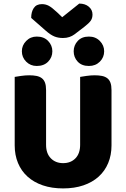

<svg xmlns="http://www.w3.org/2000/svg" viewBox="-20 -1035 704 1071"><path d="M602 -224Q602 -170 583.5 -125.5Q565 -81 530 -49.5Q495 -18 445 -1Q395 16 332 16Q269 16 219 -1Q169 -18 134 -49.5Q99 -81 80.5 -125.5Q62 -170 62 -224V-606Q73 -608 97 -611.5Q121 -615 143 -615Q166 -615 183.5 -611.5Q201 -608 213 -599Q225 -590 231 -574Q237 -558 237 -532V-227Q237 -179 263.5 -152Q290 -125 332 -125Q375 -125 401 -152Q427 -179 427 -227V-606Q438 -608 462 -611.5Q486 -615 508 -615Q531 -615 548.5 -611.5Q566 -608 578 -599Q590 -590 596 -574Q602 -558 602 -532ZM327 -939 422 -1015Q455 -1015 475.5 -997.5Q496 -980 496 -954Q496 -934 486.5 -920Q477 -906 450 -885L395 -843Q383 -834 367 -828.5Q351 -823 331 -823Q304 -823 282.5 -832Q261 -841 235 -864L154 -935Q154 -969 168.5 -990.5Q183 -1012 214 -1012Q234 -1012 251.5 -1003Q269 -994 301 -964ZM391 -749Q391 -782 413.5 -806.5Q436 -831 476 -831Q513 -831 537 -806.5Q561 -782 561 -749Q561 -715 537 -691Q513 -667 476 -667Q436 -667 413.5 -691Q391 -715 391 -749ZM102 -749Q102 -782 126 -806.5Q150 -831 185 -831Q225 -831 248.5 -806.5Q272 -782 272 -749Q272 -715 248.5 -691Q225 -667 185 -667Q150 -667 126 -691Q102 -715 102 -749Z"/></svg>

Font: Baloo Paaji
Style: Regular
Weight: 400
Designer: Shuchita Grover and Ek Type
Foundry: Ek Type
Version: Version 1.007;PS 1.000;hotconv 1.0.88;makeotf.lib2.5.647800